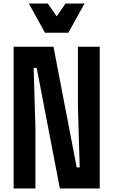

<svg xmlns="http://www.w3.org/2000/svg" viewBox="-20 -1064 640 1084"><path d="M57 0V-800H282L413 -119H430L420 -459V-800H543V0H318L187 -681H170L180 -341V0ZM457 -1044 366 -879H234L143 -1044H250L337 -918H263L350 -1044Z"/></svg>

Font: Martian Mono Condensed SemiBold
Style: Regular
Weight: 600
Width: 3
Designer: Roman Shamin
Foundry: Evil Martians
Version: Version 1.000